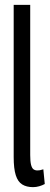

<svg xmlns="http://www.w3.org/2000/svg" viewBox="-20 -760 205 790"><path d="M104.3 -740V-121.9Q104.3 -95.8 107.8 -82Q111.4 -68.1 117.9 -63.4Q124.5 -58.7 133.6 -58.7Q138 -58.7 143.8 -59.5Q149.5 -60.4 158.3 -63.4L164.2 -2.9Q154.2 2.7 141.6 6.3Q128.9 10 116 10Q89 10 71.3 -1.1Q53.5 -12.1 44.9 -39.1Q36.3 -66.1 36.3 -113.5V-740Z"/></svg>

Font: Georama ExtraCondensed Thin
Style: Regular
Weight: 100
Width: 2
Designer: Jean-Baptiste Levee
Foundry: Production Type
Version: Version 1.001